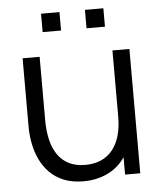

<svg xmlns="http://www.w3.org/2000/svg" viewBox="-53 -771 699 831"><g transform="rotate(-5 297.0 -355.5)"><path d="M276.3 13.3Q227.8 13.3 191.7 -1.5Q155.5 -16.3 130.2 -41.8Q105 -67.3 89.5 -100.2Q74 -133.2 67 -169.8Q60 -206.5 60 -243V-540H134V-264.3Q134 -219.8 142.5 -181.9Q151 -144 169.8 -115.8Q188.7 -87.7 218.4 -72.2Q248.2 -56.7 290.7 -56.7Q329.5 -56.7 359.3 -70Q389.2 -83.3 409.3 -108.6Q429.5 -133.8 439.9 -170.1Q450.3 -206.3 450.3 -252L502.3 -240.3Q502.3 -157.3 473.3 -100.8Q444.3 -44.3 393.4 -15.5Q342.5 13.3 276.3 13.3ZM524 0H458V-133H450.3V-540H524ZM427 -645.3H347V-725.3H427ZM236.3 -645.3H156.3V-725.3H236.3Z"/></g></svg>

Font: Manrope Variable Light
Style: Regular
Weight: 200
Designer: Mikhail Sharanda
Foundry: Mikhail Sharanda
Version: Version 4.505